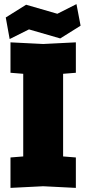

<svg xmlns="http://www.w3.org/2000/svg" viewBox="-20 -910 420 934"><path d="M31 4V-144L93 -149V-551L31 -556V-704L190 -696L349 -704V-556L287 -551V-149L349 -144V4L190 -4ZM27 -720 8 -825 107 -887 259 -843 352 -890 372 -785 273 -723 121 -767Z"/></svg>

Font: Tektur SemiCondensed ExtraBold
Style: Regular
Weight: 800
Width: 4
Designer: Adam Jagosz
Foundry: Adam Jagosz
Version: Version 1.005;gftools[0.9.30]